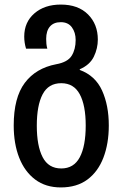

<svg xmlns="http://www.w3.org/2000/svg" viewBox="-20 -570 535 840"><path d="M246 250Q180 250 134 215.5Q88 181 64 120Q40 59 40 -21Q40 -143 88.5 -207.5Q137 -272 226 -289Q276 -298 293.5 -326Q311 -354 311 -395Q311 -428 294.5 -450.5Q278 -473 246 -473Q215 -473 198.5 -454Q182 -435 182 -400Q182 -388 183 -378Q184 -368 187 -357H94Q86 -383 86 -410Q86 -473 130.5 -511.5Q175 -550 246 -550Q322 -550 365 -507Q408 -464 408 -397Q408 -358 390.5 -322Q373 -286 329 -267V-264Q397 -239 426.5 -174Q456 -109 456 -21Q456 58 432.5 119.5Q409 181 362.5 215.5Q316 250 246 250ZM248 167Q303 167 329 118Q355 69 355 -21Q355 -109 329 -157.5Q303 -206 248 -206Q192 -206 166.5 -157.5Q141 -109 141 -20Q141 68 166.5 117.5Q192 167 248 167Z"/></svg>

Font: Noto Sans Georgian Condensed Medium
Style: Regular
Weight: 500
Width: 3
Designer: Monotype Design Team, Akaki Razmadze
Foundry: Google LLC
Version: Version 2.005; ttfautohint (v1.8.4.7-5d5b)